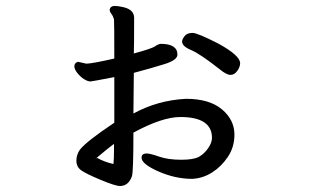

<svg xmlns="http://www.w3.org/2000/svg" viewBox="-20 -577 1040 643"><path d="M303.2 -48.8Q301.8 -46.9 299.8 -45.9Q303.2 -45.9 303.2 -47.9ZM359.9 -27.8Q361.8 -43 361.8 -74.2V-95.2Q347.2 -85 304.2 -48.8Q330.1 -34.2 359.9 -27.8ZM716.8 -344.2Q649.9 -397 619.9 -409.4Q589.8 -421.9 589.8 -438Q589.8 -444.8 597.9 -455.8Q606 -466.8 625 -466.8Q641.1 -466.8 710.9 -431.2Q784.2 -391.1 784.2 -365.2Q784.2 -353 774.7 -339.6Q765.1 -326.2 752 -326.2Q738.8 -326.2 716.8 -344.2ZM381.8 45.9Q366.2 45.9 317.1 25.4Q268.1 4.9 252 -6.6Q235.8 -18.1 235.8 -39.1Q235.8 -59.1 248 -76.2Q270 -104 362.8 -166V-318.8Q287.1 -304.2 283.2 -304.2Q273.9 -304.2 261.5 -312Q249 -319.8 239 -332.5Q229 -345.2 229 -355Q229 -366.2 241.2 -370.1L269 -363.8Q287.1 -363.8 362.8 -380.9Q362.8 -504.9 361.8 -512.2Q358.9 -522.9 353 -530.5Q347.2 -538.1 347.2 -544.9Q350.1 -557.1 363.8 -557.1Q374 -557.1 387.2 -554.2Q429.2 -546.9 429.2 -517.1Q429.2 -421.9 428.2 -397.9Q487.8 -414.1 498.8 -421.6Q509.8 -429.2 518.1 -430.2Q574.2 -430.2 574.2 -394Q574.2 -376 531.5 -362.5Q488.8 -349.1 428.2 -333L426.8 -196.8Q507.8 -241.2 603 -246.1Q681.2 -246.1 723.1 -210.9Q765.1 -175.8 765.1 -126Q765.1 -85 743.7 -52.5Q722.2 -20 691.2 0Q660.2 20 624 22Q566.9 22 510.5 -2.9Q454.1 -27.8 454.1 -48.8Q454.1 -63 471.2 -63Q482.9 -63 512.9 -52.5Q543 -42 586.9 -42Q628.9 -42 646.5 -52Q664.1 -62 677 -80.6Q689.9 -99.1 689.9 -115.2Q689.9 -185.1 584 -185.1Q522.9 -185.1 426.8 -132.8Q426.8 -2.9 421.9 13.2Q410.2 45.9 381.8 45.9Z"/></svg>

Font: LXGW WenKai Screen
Style: Regular
Weight: 400
Designer: LXGW / Fontworks Inc.
Foundry: LXGW / Fontworks Inc.
Version: Version 1.510;January 18,2025